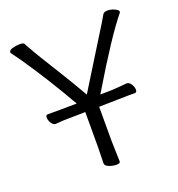

<svg xmlns="http://www.w3.org/2000/svg" viewBox="-130 -816 861 931"><g transform="rotate(-20 300.0 -350.0)"><path d="M330 -284V-107L333 -1Q333 9 314 9Q295 9 275.5 1.5Q256 -6 256 -19L258 -108V-283L145 -281Q130 -280 105 -278H104Q91 -278 82 -293Q73 -308 73 -321.5Q73 -335 84 -335H145L233 -336Q148 -486 52 -626Q31 -656 23 -666Q15 -676 15 -679Q15 -690 33.5 -695.5Q52 -701 71 -701Q90 -701 94 -695Q102 -682 111 -664.5Q120 -647 144.5 -607Q169 -567 211.5 -498.5Q254 -430 294 -360Q383 -505 436.5 -590Q490 -675 503 -699Q509 -709 527 -709Q545 -709 563.5 -700.5Q582 -692 582 -683Q582 -682 580 -678Q505 -587 360 -345Q358 -341 356 -338L417 -339Q453 -341 493 -345H494Q507 -345 516.5 -330Q526 -315 526 -301Q526 -287 515 -287H476Q448 -287 428 -286Z"/></g></svg>

Font: QiushuiShotai
Style: Regular
Weight: 600
Designer: Fontworks Inc.
Foundry: Fontworks Inc.
Version: Version 1.250